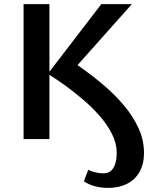

<svg xmlns="http://www.w3.org/2000/svg" viewBox="-20 -678 722 936"><path d="M507 238Q473 238 443 230Q413 222 389 206L410 150Q424 157 444.5 162Q465 167 483 167Q509 167 523 153Q537 139 543 116Q549 93 549 67Q549 23 527.5 -21.5Q506 -66 470 -108Q434 -150 389.5 -188.5Q345 -227 299.5 -260Q254 -293 213 -318L474 -658H623L328 -327L320 -388Q352 -365 398 -332Q444 -299 493.5 -256Q543 -213 585.5 -162.5Q628 -112 655 -54Q682 4 682 68Q682 121 660.5 159.5Q639 198 599.5 218Q560 238 507 238ZM95 0V-658H221V0Z"/></svg>

Font: Ysabeau
Style: Bold
Weight: 700
Designer: Christian Thalmann (Catharsis Fonts)
Version: Version 2.000;gftools[0.9.27.dev2+g8671c4b]